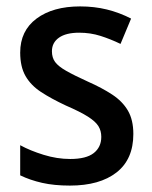

<svg xmlns="http://www.w3.org/2000/svg" viewBox="-20 -569 474 599"><path d="M396 -151Q396 -72 343.5 -31Q291 10 198 10Q149 10 111.5 1.5Q74 -7 43 -22V-116Q74 -99 116 -86Q158 -73 199 -73Q249 -73 272.5 -91.5Q296 -110 296 -142Q296 -161 287 -175.5Q278 -190 254.5 -205Q231 -220 185 -240Q140 -261 108 -282Q76 -303 59.5 -332Q43 -361 43 -405Q43 -473 94 -511Q145 -549 230 -549Q274 -549 313 -539.5Q352 -530 389 -511L356 -432Q325 -447 293.5 -457Q262 -467 227 -467Q186 -467 164 -451.5Q142 -436 142 -409Q142 -389 152 -375.5Q162 -362 186.5 -348Q211 -334 255 -314Q298 -295 330 -274Q362 -253 379 -224Q396 -195 396 -151Z"/></svg>

Font: Noto Sans Sinhala UI SemiCondensed Medium
Style: Regular
Weight: 500
Width: 4
Designer: Jelle Bosma - Monotype Design Team
Foundry: Monotype Imaging Inc.
Version: Version 2.006; ttfautohint (v1.8.4.7-5d5b)